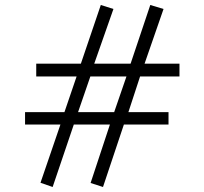

<svg xmlns="http://www.w3.org/2000/svg" viewBox="-20 -728 821 771"><path d="M342.8 -420.9 293.5 -277.8H438.5L487.8 -420.9ZM542.5 -420.9 495.6 -277.8H656.7V-228H477.5L393.6 22.9L343.8 6.8L421.4 -228H276.4L191.4 22.9L142.6 5.9L222.7 -228H80.6V-277.8H238.8L287.6 -420.9H125.5V-472.2H304.7L384.8 -708L435.5 -691.9L358.4 -472.2H504.4L583.5 -708L636.7 -691.9L560.5 -472.2H700.7V-420.9Z"/></svg>

Font: BabelStone Ogham Fixed
Style: Regular
Weight: 400
Monospace: yes
Designer: Andrew West
Foundry: BabelStone
Version: Version 2.02 March 14, 2022